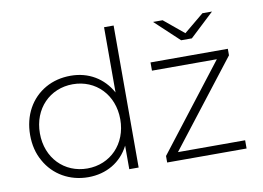

<svg xmlns="http://www.w3.org/2000/svg" viewBox="-79 -863 1352 988"><g transform="rotate(-10 597.0 -369.0)"><path d="M83 -124C127 -44 210 4 307 4C402 4 480 -42 521 -123V0H570V-742H520V-401C477 -480 400 -526 307 -526C258 -526 214 -515 175 -493C96 -448 49 -364 49 -261C49 -210 60 -164 83 -124ZM100 -261C100 -390 190 -481 310 -481C430 -481 520 -390 520 -261C520 -132 430 -41 310 -41C190 -41 100 -132 100 -261ZM1134 0V-43H783L1128 -488V-522H724V-479H1063L719 -34V0ZM899 -607H955L1081 -725H1031L927 -639L823 -725H773Z"/></g></svg>

Font: Montserrat Light
Style: Regular
Weight: 300
Designer: Julieta Ulanovsky
Foundry: Julieta Ulanovsky
Version: Version 7.200